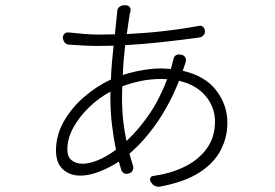

<svg xmlns="http://www.w3.org/2000/svg" viewBox="-20 -673 1040 727"><path d="M613 -373 592 -374Q550 -374 512 -366Q474 -358 443 -346L442 -306Q442 -257 446.5 -216Q451 -175 459 -139Q505 -182 544.5 -239.5Q584 -297 613 -373ZM666 -466Q677 -464 681.5 -455.5Q686 -447 683 -437Q682 -435 681.5 -433Q681 -431 679 -426L672 -405Q756 -386 798.5 -331Q841 -276 841 -208Q841 -153 815.5 -104Q790 -55 734.5 -19.5Q679 16 589 33Q579 36 568 31.5Q557 27 552 17Q546 8 549 1Q552 -6 562 -7Q626 -16 678.5 -41.5Q731 -67 762.5 -110Q794 -153 794 -212Q794 -267 758.5 -309.5Q723 -352 658 -367Q622 -277 574 -208Q526 -139 470 -91L484 -44Q486 -35 482 -27Q478 -19 467 -16Q458 -13 450 -17Q442 -21 439 -30L430 -61Q393 -37 354.5 -22.5Q316 -8 285 -8Q244 -8 218 -32Q192 -56 192 -103Q192 -161 221.5 -213Q251 -265 298.5 -306Q346 -347 400 -372Q401 -405 404 -437.5Q407 -470 410 -500L351 -499Q327 -499 297.5 -500.5Q268 -502 242 -504Q232 -504 225.5 -511.5Q219 -519 218 -530Q218 -540 224.5 -545.5Q231 -551 241 -550Q267 -547 299 -544.5Q331 -542 351 -542L415 -543L423 -620L424 -630Q424 -640 431.5 -646.5Q439 -653 449 -653H456Q466 -653 471 -646.5Q476 -640 474 -631Q473 -629 472.5 -624.5Q472 -620 471 -619L460 -544Q604 -551 733 -575Q742 -577 748.5 -571.5Q755 -566 756 -556Q757 -547 750.5 -539.5Q744 -532 734 -531Q670 -522 597.5 -514Q525 -506 454 -502Q451 -476 448.5 -447Q446 -418 445 -389Q482 -401 521 -407.5Q560 -414 591 -414L627 -412L633 -434L636 -447Q641 -471 666 -466ZM398 -326Q355 -303 318 -267.5Q281 -232 258 -190.5Q235 -149 235 -107Q235 -79 251.5 -66Q268 -53 292 -53Q318 -53 351 -66.5Q384 -80 419 -106Q410 -150 404 -200Q398 -250 398 -304Z"/></svg>

Font: Chiron GoRound TC L
Style: Regular
Weight: 300
Designer: Ryoko NISHIZUKA 西塚涼子 (kana, bopomofo & ideographs); Paul D. Hunt (Latin, Greek & Cyrillic); Sandoll Communications 산돌커뮤니
Foundry: Adobe
Version: Version 1.000;hotconv 1.1.1;makeotfexe 2.6.0